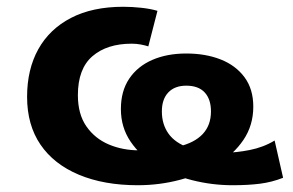

<svg xmlns="http://www.w3.org/2000/svg" viewBox="-20 -536 865 567"><path d="M387 11Q287 11 213 -20Q139 -51 99.5 -109Q60 -167 60 -250Q60 -331 93 -390.5Q126 -450 189.5 -483Q253 -516 344 -516Q370 -516 397.5 -513Q425 -510 445 -504L418 -399Q409 -402 396 -404.5Q383 -407 369 -407Q296 -407 253 -370Q210 -333 210 -255Q210 -199 235 -163Q260 -127 301 -109.5Q342 -92 392 -92Q459 -92 506.5 -103Q554 -114 578.5 -140Q603 -166 603 -207Q603 -243 584.5 -263Q566 -283 530 -283Q496 -283 477 -263Q458 -243 458 -207Q458 -169 477.5 -141.5Q497 -114 538 -99.5Q579 -85 642 -85Q677 -85 717.5 -93Q758 -101 791 -121L816 -11Q783 2 748 6.5Q713 11 667 11Q606 11 547 -4Q488 -19 441 -47.5Q394 -76 365.5 -118Q337 -160 337 -214Q337 -267 361.5 -303.5Q386 -340 429.5 -359Q473 -378 530 -378Q587 -378 631.5 -360.5Q676 -343 702 -308Q728 -273 728 -221Q728 -166 699 -123Q670 -80 621 -50.5Q572 -21 511.5 -5Q451 11 387 11Z"/></svg>

Font: Nunito Sans 6pt ExtraBold
Style: Regular
Weight: 800
Version: Version 3.101;gftools[0.9.27]